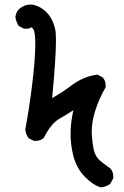

<svg xmlns="http://www.w3.org/2000/svg" viewBox="-20 -804 540 834"><path d="M286.6 -221.7Q286.6 -231.9 287.1 -241.7Q289.6 -286.1 298.8 -325.2Q268.1 -305.7 237.8 -288.1Q201.2 -267.1 170.4 -205.1Q155.3 -191.9 134.8 -191.9Q131.8 -191.9 127 -192.4L104 -203.6L103 -205.6Q92.3 -220.7 89.8 -241.7Q107.4 -335.9 119.1 -431.6Q133.3 -544.9 133.3 -614.3Q133.3 -664.1 125 -676.8Q122.1 -681.2 119.6 -683.6L116.7 -685.5Q107.9 -679.2 93.8 -679.2Q89.4 -679.2 83.5 -679.7L61 -691.4Q49.3 -710.4 46.9 -730.5Q49.3 -749.5 61 -763.2Q85.4 -784.2 111.3 -784.2Q127.4 -784.2 145 -776.4Q165 -768.1 182.1 -750.5Q208.5 -724.6 219.7 -676.8Q223.1 -662.1 223.1 -627.9Q223.1 -552.7 206.5 -377.9Q251 -402.8 292 -434.1Q341.8 -471.2 400.4 -479.5L402.8 -480L425.8 -468.3L426.8 -466.8Q439 -453.1 439 -432.6Q439 -429.7 438.5 -424.3Q408.7 -373 392.1 -317.9Q378.4 -272 378.4 -232.9Q378.4 -226.1 378.9 -219.2Q381.8 -174.3 389.2 -146.5Q395 -125.5 410.6 -109.9L417.5 -103.5Q440.4 -85.4 459.5 -72.3L460 -71.3Q472.2 -57.6 472.2 -37.1Q472.2 -34.2 471.7 -28.8L458 -4.4Q447.8 2 440.9 4.4Q429.7 8.8 418.5 9.8L417 9.3Q385.7 1 349.1 -35.6Q312.5 -72.3 297.9 -129.4Q286.6 -175.8 286.6 -221.7Z"/></svg>

Font: Bakudai
Style: Bold
Weight: 700
Version: Version 1.48